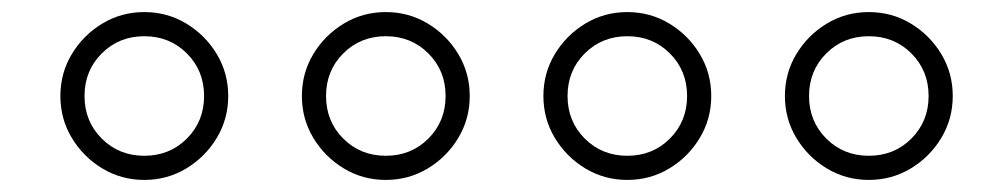

<svg xmlns="http://www.w3.org/2000/svg" viewBox="-20 -539 1640 318"><path d="M80 -380Q80 -342 99 -310.5Q118 -279 149.5 -260Q181 -241 219 -241Q257 -241 288.5 -260Q320 -279 339 -310.5Q358 -342 358 -380Q358 -418 339 -449.5Q320 -481 288.5 -500Q257 -519 219 -519Q181 -519 149.5 -500Q118 -481 99 -449.5Q80 -418 80 -380ZM120 -380Q120 -422 148.5 -450.5Q177 -479 219 -479Q261 -479 289.5 -450.5Q318 -422 318 -380Q318 -338 289.5 -309.5Q261 -281 219 -281Q177 -281 148.5 -309.5Q120 -338 120 -380Z M80 -380Q80 -342 99 -310.5Q118 -279 149.5 -260Q181 -241 219 -241Q257 -241 288.5 -260Q320 -279 339 -310.5Q358 -342 358 -380Q358 -418 339 -449.5Q320 -481 288.5 -500Q257 -519 219 -519Q181 -519 149.5 -500Q118 -481 99 -449.5Q80 -418 80 -380ZM120 -380Q120 -422 148.5 -450.5Q177 -479 219 -479Q261 -479 289.5 -450.5Q318 -422 318 -380Q318 -338 289.5 -309.5Q261 -281 219 -281Q177 -281 148.5 -309.5Q120 -338 120 -380Z M480 -380Q480 -342 499 -310.5Q518 -279 549.5 -260Q581 -241 619 -241Q657 -241 688.5 -260Q720 -279 739 -310.5Q758 -342 758 -380Q758 -418 739 -449.5Q720 -481 688.5 -500Q657 -519 619 -519Q581 -519 549.5 -500Q518 -481 499 -449.5Q480 -418 480 -380ZM520 -380Q520 -422 548.5 -450.5Q577 -479 619 -479Q661 -479 689.5 -450.5Q718 -422 718 -380Q718 -338 689.5 -309.5Q661 -281 619 -281Q577 -281 548.5 -309.5Q520 -338 520 -380Z M880 -380Q880 -342 899 -310.5Q918 -279 949.5 -260Q981 -241 1019 -241Q1057 -241 1088.5 -260Q1120 -279 1139 -310.5Q1158 -342 1158 -380Q1158 -418 1139 -449.5Q1120 -481 1088.5 -500Q1057 -519 1019 -519Q981 -519 949.5 -500Q918 -481 899 -449.5Q880 -418 880 -380ZM920 -380Q920 -422 948.5 -450.5Q977 -479 1019 -479Q1061 -479 1089.5 -450.5Q1118 -422 1118 -380Q1118 -338 1089.5 -309.5Q1061 -281 1019 -281Q977 -281 948.5 -309.5Q920 -338 920 -380Z M1280 -380Q1280 -342 1299 -310.5Q1318 -279 1349.5 -260Q1381 -241 1419 -241Q1457 -241 1488.5 -260Q1520 -279 1539 -310.5Q1558 -342 1558 -380Q1558 -418 1539 -449.5Q1520 -481 1488.5 -500Q1457 -519 1419 -519Q1381 -519 1349.5 -500Q1318 -481 1299 -449.5Q1280 -418 1280 -380ZM1320 -380Q1320 -422 1348.5 -450.5Q1377 -479 1419 -479Q1461 -479 1489.5 -450.5Q1518 -422 1518 -380Q1518 -338 1489.5 -309.5Q1461 -281 1419 -281Q1377 -281 1348.5 -309.5Q1320 -338 1320 -380Z"/></svg>

Font: text-security-circle
Style: Regular
Weight: 400
Monospace: yes
Foundry: Oskari Noppa
Version: Version 3.000;hotconv 1.0.118;makeotfexe 2.5.65603